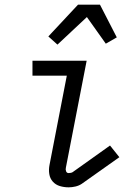

<svg xmlns="http://www.w3.org/2000/svg" viewBox="-20 -790 590 822"><path d="M274 12Q254 12 236 6.5Q218 1 206 -12.5Q194 -26 191 -45Q188 -64 192 -84L266 -466H119V-530H351L262 -72Q260 -64 263 -56.5Q266 -49 274 -49Q278 -49 283 -50Q288 -51 291 -53L451 -167L491 -117L330 -3Q318 5 303 8.5Q288 12 274 12ZM226 -599 187 -634 314 -770H408L480 -630L433 -603L352 -717Z"/></svg>

Font: Lode Term
Style: Italic
Weight: 400
Italic angle: -11°
Monospace: yes
Designer: Belleve Invis
Foundry: Belleve Invis
Version: Version 29.2.0